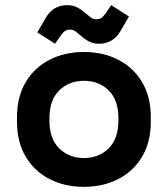

<svg xmlns="http://www.w3.org/2000/svg" viewBox="-20 -712 652 746"><path d="M306 14Q232 14 173 -16Q114 -46 80 -103Q46 -160 46 -240V-256Q46 -336 80 -393Q114 -450 173 -480Q232 -510 306 -510Q380 -510 439 -480Q498 -450 532 -393Q566 -336 566 -256V-240Q566 -160 532 -103Q498 -46 439 -16Q380 14 306 14ZM306 -98Q364 -98 402 -135.5Q440 -173 440 -243V-253Q440 -323 402.5 -360.5Q365 -398 306 -398Q248 -398 210 -360.5Q172 -323 172 -253V-243Q172 -173 210 -135.5Q248 -98 306 -98ZM210 -566 194 -542 125 -586 158 -643Q173 -669 194.5 -680.5Q216 -692 241 -692Q263 -692 279.5 -683.5Q296 -675 312 -661Q321 -653 331.5 -645Q342 -637 355 -637Q370 -637 379.5 -647Q389 -657 396 -668L412 -692L481 -648L448 -591Q433 -566 412 -554Q391 -542 365 -542Q343 -542 326.5 -550.5Q310 -559 294 -573Q285 -581 275 -589Q265 -597 251 -597Q236 -597 227 -587Q218 -577 210 -566Z"/></svg>

Font: Space Grotesk Variable Light
Style: Regular
Weight: 300
Designer: Florian Karsten
Foundry: Florian Karsten
Version: Version 2.000